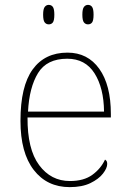

<svg xmlns="http://www.w3.org/2000/svg" viewBox="-20 -758 529 788"><path d="M266 10Q173 10 118.5 -60.5Q64 -131 64 -262Q64 -404 114 -473Q164 -542 257 -542Q340 -542 387.5 -475.5Q435 -409 435 -290V-276H93Q92 -146 140.5 -80.5Q189 -15 267 -15Q324 -15 359 -40.5Q394 -66 411 -103Q416 -100 418 -96Q420 -92 420 -85Q420 -68 402.5 -45.5Q385 -23 351 -6.5Q317 10 266 10ZM407 -300Q406 -397 368 -457Q330 -517 256 -517Q172 -517 136 -458Q100 -399 95 -300ZM341 -658Q331 -658 324.5 -666Q318 -674 318 -698Q318 -721 324.5 -729.5Q331 -738 341 -738Q352 -738 358 -729.5Q364 -721 364 -698Q364 -674 358 -666Q352 -658 341 -658ZM180 -658Q170 -658 163.5 -666Q157 -674 157 -698Q157 -721 163.5 -729.5Q170 -738 180 -738Q191 -738 197 -729.5Q203 -721 203 -698Q203 -674 197 -666Q191 -658 180 -658Z"/></svg>

Font: Noto Serif Kannada Thin
Style: Regular
Weight: 250
Version: Version 2.003